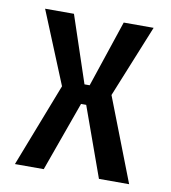

<svg xmlns="http://www.w3.org/2000/svg" viewBox="-68 -620 606 679"><g transform="rotate(10 235.0 -280.0)"><path d="M440.4 0H332L242.2 -250H223.6L133.8 0H30.3L146.5 -299.8L40 -559.6H143.6L223.6 -320.3H242.2L322.3 -559.6H429.7L324.2 -299.8Z"/></g></svg>

Font: Geo
Style: Regular
Weight: 500
Version: Version 001.2